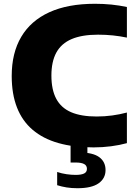

<svg xmlns="http://www.w3.org/2000/svg" viewBox="-20 -770 722 1016"><path d="M475.5 10Q370 10 289 -13Q208 -36 153 -82.8Q98 -129.5 70 -200.8Q42 -272 42 -368Q42 -490 92.5 -575.2Q143 -660.5 241 -705.2Q339 -750 482.5 -750Q527.5 -750 569.5 -745.8Q611.5 -741.5 651.5 -733V-571Q616 -578.5 578 -582.5Q540 -586.5 499 -586.5Q413.5 -586.5 359 -563.2Q304.5 -540 278.2 -492Q252 -444 252 -370Q252 -295 277.8 -247Q303.5 -199 356.5 -176.2Q409.5 -153.5 491.5 -153.5Q533.5 -153.5 573.8 -159Q614 -164.5 651.5 -174.5V-12.5Q613.5 -2 567.8 4Q522 10 475.5 10ZM390 226Q359 226 332.5 221.8Q306 217.5 282.5 210V140Q306 148 332 151.8Q358 155.5 380.5 155.5Q409.5 155.5 424.8 148.2Q440 141 440 123.5Q440 105.5 424.8 97.8Q409.5 90 380.5 90H353.5V-10H442.5V62.5L401.5 37Q471.5 37 505 61.5Q538.5 86 538.5 130Q538.5 174 501.8 200Q465 226 390 226Z"/></svg>

Font: Encode Sans SC SemiExpanded ExtraBold
Style: Regular
Weight: 800
Width: 6
Designer: Multiple Designers
Foundry: Impallari Type
Version: Version 3.002